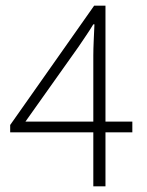

<svg xmlns="http://www.w3.org/2000/svg" viewBox="-20 -659 519 679"><path d="M310 0V-463Q310 -485 311.5 -518Q313 -551 314 -573H310Q298 -553 285 -534Q272 -515 258 -494L70 -229H448V-191H16V-217L313 -639H353V0Z"/></svg>

Font: Mada Light
Style: Regular
Weight: 300
Designer: Khaled Hosny
Version: Version 1.5